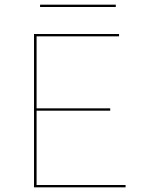

<svg xmlns="http://www.w3.org/2000/svg" viewBox="-20 -804 619 824"><path d="M477 -774H152V-784H477ZM519 -10V0H126V-658H491V-648H137V-339H453V-329H137V-10Z"/></svg>

Font: Ysabeau Infant Hairline
Style: Regular
Weight: 100
Designer: Christian Thalmann (Catharsis Fonts)
Version: Version 0.003